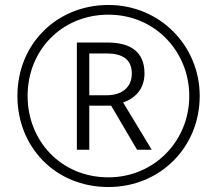

<svg xmlns="http://www.w3.org/2000/svg" viewBox="-20 -743 872 772"><path d="M416 9C623 9 783 -150 783 -357C783 -558 624 -723 416 -723C210 -723 50 -568 50 -357C50 -151 203 9 416 9ZM416 -30C224 -30 91 -178 91 -357C91 -543 230 -684 416 -684C604 -684 741 -535 741 -357C741 -175 599 -30 416 -30ZM289 -141H339V-318H427L531 -141H590L475 -331C522 -347 561 -384 561 -448C561 -533 507 -572 412 -572H289ZM409 -360H339V-528H409C473 -528 510 -504 510 -447C510 -390 468 -360 409 -360Z"/></svg>

Font: Noto Sans Malayalam Light
Style: Regular
Weight: 300
Designer: Jelle Bosma - Monotype Design Team
Foundry: Monotype Imaging Inc.
Version: Version 2.104